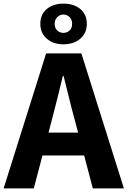

<svg xmlns="http://www.w3.org/2000/svg" viewBox="-26 -1037 702 1057"><path d="M-6 0 228 -743H422L656 0H485L385 -379Q369 -436 354 -498.5Q339 -561 324 -619H320Q306 -560 290.5 -498Q275 -436 260 -379L160 0ZM146 -181V-307H502V-181ZM323 -793Q267 -793 231.5 -824Q196 -855 196 -906Q196 -958 231.5 -987.5Q267 -1017 323 -1017Q380 -1017 416 -987.5Q452 -958 452 -906Q452 -855 416 -824Q380 -793 323 -793ZM323 -856Q343 -856 357 -869Q371 -882 371 -906Q371 -929 357 -943Q343 -957 323 -957Q304 -957 289.5 -943Q275 -929 275 -906Q275 -882 289.5 -869Q304 -856 323 -856Z"/></svg>

Font: Noto Sans HK Thin ExtraBold
Style: Regular
Weight: 800
Version: Version 2.004-H2;hotconv 1.0.118;makeotfexe 2.5.65603